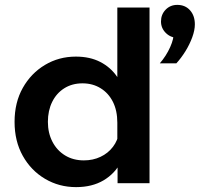

<svg xmlns="http://www.w3.org/2000/svg" viewBox="-20 -751 825 787"><path d="M592.9 0H461.9V-118.7L460.9 -125.8V-248.1Q460.9 -297.7 442.8 -333.6Q424.7 -369.5 392.3 -389.4Q360 -409.4 318.2 -409.4Q275.6 -409.4 243.4 -389.1Q211.3 -368.8 193.8 -333.2Q176.3 -297.5 176.3 -251.5Q176.3 -206.1 194.9 -170.1Q213.5 -134.2 246.8 -113.9Q280 -93.6 323.7 -93.6Q361.2 -93.6 392 -108.2Q422.9 -122.7 443.1 -149.3Q463.3 -175.8 467.9 -209.9L496.5 -192.4Q499.6 -134.6 475.5 -87.1Q451.3 -39.6 404.5 -11.8Q357.6 16 291.8 16Q222.1 16 164.6 -18Q107.1 -52 73.4 -112.2Q39.7 -172.4 39.7 -251.5Q39.7 -330.8 73.4 -390.7Q107.1 -450.6 164.2 -484.8Q221.3 -519 290.9 -519Q348.6 -519 391.2 -497Q433.9 -474.9 460.2 -436.1Q486.6 -397.3 492.7 -346.7H460.9V-720H592.9ZM702.8 -491.3H635Q661.5 -522.1 677.5 -557.8Q693.5 -593.5 691.5 -618.1L709.2 -596Q679.9 -596 659.9 -615.7Q639.9 -635.4 639.9 -662.9Q639.9 -691.8 659 -711.4Q678.1 -731 706.6 -731Q739.2 -731 759 -708.8Q778.7 -686.6 778.7 -651.1Q778.7 -627.2 768 -598Q757.2 -568.7 740 -540.9Q722.7 -513.1 702.8 -491.3Z"/></svg>

Font: Wix Madefor Display
Style: Regular
Weight: 400
Designer: Dalton Maag Ltd
Foundry: Dalton Maag Ltd
Version: Version 3.100